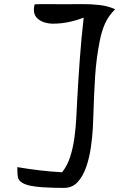

<svg xmlns="http://www.w3.org/2000/svg" viewBox="-20 -809 583 930"><path d="M537.6 -764.2Q504.9 -731.4 488.8 -695.1Q472.7 -658.7 463.9 -614.3Q446.3 -527.3 440.7 -438.5Q435.1 -349.6 432.6 -260.7Q432.1 -232.9 429.7 -188.2Q427.2 -143.6 419.9 -93.5Q412.6 -43.5 397.2 0.7Q381.8 44.9 356 73Q330.1 101.1 290 101.1Q272 101.1 244.4 100.6Q216.8 100.1 186.8 98.1Q156.7 96.2 130.9 91.3Q105 86.4 89.8 77.6Q70.3 66.4 67.1 50.5Q64 34.7 64 14.2V0.5Q117.7 9.8 175 16.4Q232.4 22.9 279.8 25.4H280.8Q306.2 -6.3 320.1 -50Q334 -93.8 340.6 -142.8Q347.2 -191.9 349.6 -239.5Q352.1 -287.1 354 -325.7Q359.4 -425.3 366.7 -524.7Q374 -624 385.3 -723.6Q350.1 -710 312.5 -702.1Q274.9 -694.3 236.8 -694.3Q215.8 -694.3 194.3 -700.9Q172.9 -707.5 158.4 -722.7Q144 -737.8 144 -762.7Q144 -769 145 -775.9Q146 -782.7 148.4 -788.1Q163.1 -789.1 177.2 -789.1Q191.4 -789.1 206.1 -789.1Q229 -789.1 251.7 -788.8Q274.4 -788.6 296.9 -788.6Q333.5 -788.6 376.7 -789.1Q419.9 -789.6 461.9 -784.7Q503.9 -779.8 537.6 -764.2Z"/></svg>

Font: Lumanosimo
Style: Regular
Weight: 400
Designer: The DocRepair Project, Eduardo Rodriguez Tunni
Foundry: Google
Version: Version 1.010